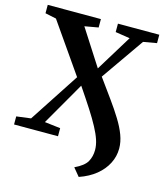

<svg xmlns="http://www.w3.org/2000/svg" viewBox="-135 -844 984 1148"><g transform="rotate(15 357.0 -270.0)"><path d="M461.5 203 421 154Q478.5 127 496.5 95Q514.5 63 514.5 22.5Q514.5 -7 503.8 -39.8Q493 -72.5 471.2 -113.2Q449.5 -154 415.8 -206.5Q382 -259 335 -328L181.5 -61.5L279 -50V0H7V-50L96 -61.5L298 -370.5L85 -676.5L16.5 -691V-743H345.5V-691L261 -676L404 -453.5L541 -677L451 -691V-743H707V-691L624 -676.5L439.5 -412Q485 -349 523.8 -295.5Q562.5 -242 591.2 -195.2Q620 -148.5 635.8 -106Q651.5 -63.5 651.5 -23.5Q651.5 25.5 629.2 69.2Q607 113 564.8 147.5Q522.5 182 461.5 203Z"/></g></svg>

Font: Merriweather 48pt
Style: Bold
Weight: 700
Version: Version 2.100